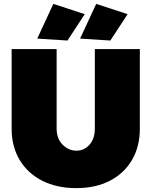

<svg xmlns="http://www.w3.org/2000/svg" viewBox="-20 -954 781 990"><path d="M272 -291Q272 -239 303 -208Q334 -177 374 -177Q414 -177 441.5 -208Q469 -239 469 -291V-701H701V-291Q701 -198 660.5 -129Q620 -60 546.5 -22Q473 16 373 16Q273 16 198 -22Q123 -60 81.5 -129Q40 -198 40 -291V-701H272ZM255 -934 417 -881 328 -745 172 -755ZM476 -934 638 -881 549 -745 393 -755Z"/></svg>

Font: Alexandria Black
Style: Regular
Weight: 900
Designer: Mohamed Gaber
Foundry: Kief Type Foundry
Version: Version 5.100